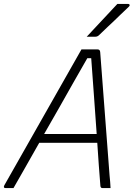

<svg xmlns="http://www.w3.org/2000/svg" viewBox="-55 -963 684 983"><path d="M14 0H-25Q-40 0 -33 -14Q66 -188 164.5 -362Q263 -536 362 -710H445Q457 -710 458 -696Q470 -539 482 -380.5Q494 -222 506 -64Q508 -48 509 -32Q510 -16 511 0H470Q460 0 459 -11Q455 -59 451 -115Q447 -171 443 -232H146Q101 -153 66 -91Q31 -29 14 0ZM392 -665Q359 -608 322 -542.5Q285 -477 246.5 -409Q208 -341 171 -277H440Q433 -373 426 -473Q419 -573 412 -665ZM546 -943H601Q607 -943 608.5 -938Q610 -933 604 -928Q580 -906 563.5 -889.5Q547 -873 531.5 -858.5Q516 -844 497.5 -826.5Q479 -809 452 -783Q444 -775 433 -775H389Q430 -819 466.5 -858Q503 -897 546 -943Z"/></svg>

Font: Recursive Mn Lnr St Lt
Style: Italic
Weight: 300
Italic angle: -15°
Monospace: yes
Version: Version 1.079;hotconv 1.0.112;makeotfexe 2.5.65598; ttfautoh